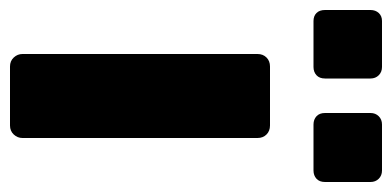

<svg xmlns="http://www.w3.org/2000/svg" viewBox="-249 -564 784 384"><g transform="rotate(90 143.0 -372.0)"><path d="M84 0Q73 0 66 -7.5Q59 -15 59 -25V-495Q59 -506 66 -513Q73 -520 84 -520H202Q213 -520 220 -513Q227 -506 227 -495V-25Q227 -15 220 -7.5Q213 0 202 0ZM200 -607Q190 -607 183.5 -613Q177 -619 177 -630V-721Q177 -731 183.5 -737.5Q190 -744 200 -744H292Q302 -744 308.5 -737.5Q315 -731 315 -721V-630Q315 -619 308.5 -613Q302 -607 292 -607ZM-7 -607Q-17 -607 -23 -613Q-29 -619 -29 -630V-721Q-29 -731 -23 -737.5Q-17 -744 -7 -744H85Q95 -744 101.5 -737.5Q108 -731 108 -721V-630Q108 -619 101.5 -613Q95 -607 85 -607Z"/></g></svg>

Font: Rubik Light
Style: Bold
Weight: 700
Version: Version 2.104